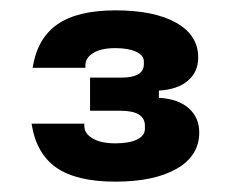

<svg xmlns="http://www.w3.org/2000/svg" viewBox="-20 -714 445 371"><path d="M41 -475H143V-470Q143 -456 159 -446.5Q175 -437 203 -437Q230 -437 245 -444.5Q260 -452 260 -465V-471Q260 -500 213 -500H154V-564H214Q258 -564 258 -590V-595Q258 -607 243 -614Q228 -621 203 -621Q175 -621 160 -611.5Q145 -602 145 -588V-583H43Q52 -640 91 -667Q130 -694 203 -694Q278 -694 320.5 -670Q363 -646 363 -603Q363 -575 343 -558Q323 -541 287 -539V-525Q324 -523 344.5 -505Q365 -487 365 -458Q365 -413 321.5 -388Q278 -363 203 -363Q128 -363 89 -390Q50 -417 41 -475Z"/></svg>

Font: Mozilla Text BETA
Style: Bold
Weight: 700
Designer: Studio DRAMA
Foundry: Studio DRAMA
Version: Version 0.100